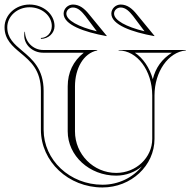

<svg xmlns="http://www.w3.org/2000/svg" viewBox="-60 -820 838 845"><path d="M576 -682.3C495.2 -701.8 442 -730.9 442 -760C442 -775 455.3 -787 471 -787C493 -787 509.7 -769.4 525.7 -749.4ZM409 -661 410 -662 332 -757C312 -782 290 -800 261 -800C239 -800 220 -782 220 -760C220 -711 310 -679 409 -661ZM619 -661 620 -662 542 -757C522 -782 500 -800 471 -800C449 -800 430 -782 430 -760C430 -711 520 -679 619 -661ZM366 -682.3C285.2 -701.8 232 -730.9 232 -760C232 -775 245.3 -787 261 -787C283 -787 299.7 -769.4 315.7 -749.4ZM620 -400C620 -504.8 681 -591 758 -598V-600H462V-598C543.7 -598 610 -509.3 610 -400V-209C610 -126.2 538.9 -59 451.3 -59C351.2 -59 270 -141 270 -242V-440C270 -517.8 306.7 -585.7 368 -598V-600H130C85.8 -600 50 -636 50 -680H48C47.1 -674.4 46.6 -669 46.6 -663.9C46.6 -622 84 -588 130 -588H308.7C262 -551.2 238 -500.8 238 -440V-242C238 -134.4 333.6 -47 451.3 -47C494.5 -47 534.3 -62.5 564.5 -87.8C525 -38.8 461.9 -7 391 -7C247 -7 132 -116 132 -249V-420C132 -517 81.9 -559.3 37.6 -596.5C2.8 -625.7 -28 -652.2 -28 -700C-28 -748.6 15.9 -788 70 -788C124.1 -788 168 -750.8 168 -705C168 -676.3 146.5 -653 120 -653V-649C153.1 -649 180 -674.1 180 -705C180 -757.4 130.7 -800 70 -800C9.3 -800 -40 -755.2 -40 -700C-40 -646.1 -4.6 -616 29.9 -587.3C74.3 -550.3 120 -512 120 -420V-249C120 -109 241 5 391 5C517 5 620 -90.6 620 -209ZM696.5 -588C652.6 -560.4 624.6 -521.7 612.5 -471.3C598.5 -522 569.5 -564.4 533.5 -588Z"/></svg>

Font: SortefaxS01
Style: Medium
Weight: 500
Designer: gluk
Foundry: gluk
Version: Version 0.261